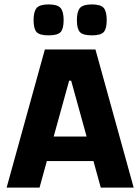

<svg xmlns="http://www.w3.org/2000/svg" viewBox="-20 -849 635 869"><path d="M403 -120H192L159 0H10L183 -625H412L585 0H436ZM372 -231 302 -484H293L223 -231ZM132 -758Q132 -797 146 -813Q160 -829 200 -829Q240 -829 254 -813Q268 -797 268 -758Q268 -719 254.5 -704Q241 -689 200 -689Q159 -689 145.5 -704Q132 -719 132 -758ZM328 -758Q328 -797 342 -813Q356 -829 396 -829Q436 -829 449.5 -813Q463 -797 463 -758Q463 -719 449.5 -704Q436 -689 396 -689Q355 -689 341.5 -704Q328 -719 328 -758Z"/></svg>

Font: Changa SemiBold
Style: Regular
Weight: 600
Designer: Eduardo Rodriguez Tunni
Foundry: Eduardo Rodriguez Tunni
Version: Version 2.002; ttfautohint (v1.5) -l 8 -r 50 -G 150 -x 14 -H